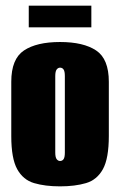

<svg xmlns="http://www.w3.org/2000/svg" viewBox="-20 -653 426 681"><path d="M193 8Q140 8 101 -3.5Q62 -15 41 -53Q20 -91 20 -170V-363Q20 -444 65 -474Q110 -504 193 -504Q276 -504 321 -474Q366 -444 366 -363V-171Q366 -91 345 -53Q324 -15 285 -3.5Q246 8 193 8ZM193 -82Q201 -82 205.5 -88.5Q210 -95 210 -112V-383Q210 -400 205.5 -406.5Q201 -413 193 -413Q186 -413 181 -406.5Q176 -400 176 -383V-112Q176 -95 181 -88.5Q186 -82 193 -82ZM82 -556V-633H304V-556Z"/></svg>

Font: Alumni Sans Thin Black
Style: Regular
Weight: 900
Version: Version 1.018